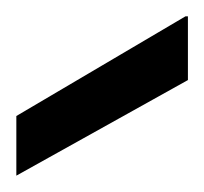

<svg xmlns="http://www.w3.org/2000/svg" viewBox="-20 -754 250 235"><path d="M0 -539V-612L207 -734H210V-656Z"/></svg>

Font: DM Sans 36pt
Style: Regular
Weight: 400
Designer: Colophon Foundry, Jonny Pinhorn
Foundry: Colophon Foundry
Version: Version 4.004;gftools[0.9.30]